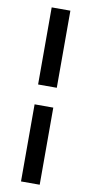

<svg xmlns="http://www.w3.org/2000/svg" viewBox="-100 -798 463 981"><g transform="rotate(10 132.0 -307.5)"><path d="M85 -359V-759H182V-359ZM85 144V-256H182V144Z"/></g></svg>

Font: SUSE Thin Medium
Style: Regular
Weight: 500
Version: Version 1.000